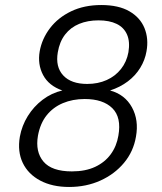

<svg xmlns="http://www.w3.org/2000/svg" viewBox="-20 -732 646 764"><path d="M255 12Q188 12 140 -13.5Q92 -39 70.5 -84Q49 -129 59 -188Q67 -232 90.5 -270Q114 -308 149.5 -335Q185 -362 228 -372Q174 -391 151.5 -433.5Q129 -476 138 -528Q147 -578 179 -620Q211 -662 263 -687Q315 -712 383 -712Q452 -712 495 -687Q538 -662 555 -620Q572 -578 563 -528Q557 -493 538 -462Q519 -431 488.5 -408Q458 -385 418 -372Q477 -356 505 -305Q533 -254 521 -188Q511 -129 473.5 -84Q436 -39 379.5 -13.5Q323 12 255 12ZM266 -50Q320 -50 358.5 -68Q397 -86 420.5 -118Q444 -150 451 -192Q464 -265 427 -301.5Q390 -338 317 -338Q269 -338 230 -321.5Q191 -305 165.5 -273Q140 -241 131 -192Q120 -128 153 -89Q186 -50 266 -50ZM327 -398Q370 -398 404.5 -413.5Q439 -429 461.5 -457.5Q484 -486 491 -524Q498 -566 485.5 -594.5Q473 -623 444 -637Q415 -651 372 -651Q329 -651 295 -637Q261 -623 239 -594.5Q217 -566 210 -524Q200 -466 231.5 -432Q263 -398 327 -398Z"/></svg>

Font: DM Sans 9pt Light
Style: Italic
Weight: 300
Italic angle: -10°
Version: Version 4.004;gftools[0.9.30]